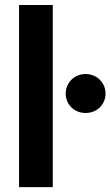

<svg xmlns="http://www.w3.org/2000/svg" viewBox="-20 -766 452 786"><path d="M196 -745.5V0H58V-745.5ZM249 -383Q249 -399.5 255.2 -414.2Q261.5 -429 272.5 -439.8Q283.5 -450.5 298.2 -456.8Q313 -463 330.5 -463Q347.5 -463 362.5 -456.8Q377.5 -450.5 388.5 -439.8Q399.5 -429 405.8 -414.2Q412 -399.5 412 -383Q412 -366 405.8 -351.5Q399.5 -337 388.5 -326.2Q377.5 -315.5 362.5 -309.5Q347.5 -303.5 330.5 -303.5Q313 -303.5 298.2 -309.5Q283.5 -315.5 272.5 -326.2Q261.5 -337 255.2 -351.5Q249 -366 249 -383Z"/></svg>

Font: LatoLatin Heavy
Style: Regular
Weight: 800
Designer: Lukasz Dziedzic with Adam Twardoch and Botio Nikoltchev
Foundry: tyPoland Lukasz Dziedzic
Version: Version 2.015; 2015-08-06; http://www.latofonts.com/